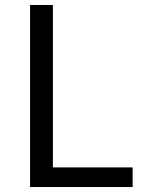

<svg xmlns="http://www.w3.org/2000/svg" viewBox="-20 -753 583 773"><path d="M101 0V-733H193V-79H514V0Z"/></svg>

Font: Gothic Nguyen
Style: Regular
Weight: 400
Designer: MORI Takayuki
Version: Version 1.220;July 21, 2023;FontCreator 14.0.0.2814 64-bit